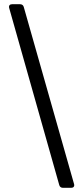

<svg xmlns="http://www.w3.org/2000/svg" viewBox="-20 -730 387 910"><path d="M23.4 -692.4 260.7 146.5C262.7 155.3 269.5 160.2 278.3 160.2H317.4C328.1 160.2 334 153.3 331.1 142.6L92.8 -696.3C90.8 -705.1 84 -710 75.2 -710H37.1C26.4 -710 20.5 -703.1 23.4 -692.4Z"/></svg>

Font: Ed Sans Neue Medium
Style: Regular
Weight: 500
Designer: Stephen Hutchings
Version: Version 1.004;PS 001.004;hotconv 1.0.88;makeotf.lib2.5.64775